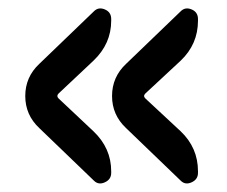

<svg xmlns="http://www.w3.org/2000/svg" viewBox="-20 -518 540 456"><path d="M409.2 -88.9 279.3 -213.9Q246.1 -245.1 246.1 -290Q246.1 -335 279.3 -366.2L409.2 -491.2Q419.9 -502 435.1 -495.6Q450.2 -489.3 450.2 -472.7V-468.8Q450.2 -413.1 409.2 -374L325.2 -295.9Q319.3 -290 325.2 -284.2L409.2 -206.1Q450.2 -167 450.2 -111.3V-107.4Q450.2 -91.8 435.1 -85Q419.9 -78.1 409.2 -88.9ZM203.1 -88.9 73.2 -213.9Q40 -245.1 40 -290Q40 -335 73.2 -366.2L203.1 -491.2Q213.9 -502 229 -495.6Q244.1 -489.3 244.1 -472.7V-468.8Q244.1 -414.1 202.1 -374L119.1 -295.9Q113.3 -290 119.1 -284.2L202.1 -206.1Q244.1 -166 244.1 -111.3V-107.4Q244.1 -91.8 229 -85Q213.9 -78.1 203.1 -88.9Z"/></svg>

Font: Rounded Mgen+ 2m medium
Style: Regular
Weight: 500
Designer: [Source Han Sans]
Ryoko NISHIZUKA  (kana & ideographs); Paul D. Hunt (Latin, Greek & Cyrillic); Wenlong ZHANG  (bopomofo
Version: Version 1.059.20150602